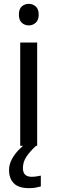

<svg xmlns="http://www.w3.org/2000/svg" viewBox="-20 -757 298 997"><path d="M130 -737Q150 -737 165.5 -723.5Q181 -710 181 -681Q181 -653 165.5 -639Q150 -625 130 -625Q108 -625 93 -639Q78 -653 78 -681Q78 -710 93 -723.5Q108 -737 130 -737ZM173 -536V0H85V-536ZM99 116Q99 161 144 161Q161 161 172.5 158.5Q184 156 192 155V211Q178 215 164 217.5Q150 220 130 220Q77 220 52 195Q27 170 27 126Q27 97 41.5 70Q56 43 77.5 21Q99 -1 119 -15L167 0Q133 32 116 58.5Q99 85 99 116Z"/></svg>

Font: Noto IKEA Latin
Style: Regular
Weight: 400
Designer: Monotype Design Team
Foundry: Monotype Imaging Inc.
Version: Version 1.0